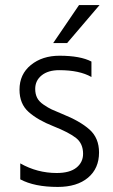

<svg xmlns="http://www.w3.org/2000/svg" viewBox="-20 -732 446 758"><path d="M371 -130Q371 -67 327.5 -30.5Q284 6 208 6Q116 6 60 -24V-87Q127 -49 204 -49Q255 -49 281.5 -70Q308 -91 308 -125Q308 -165 280.5 -187Q253 -209 190 -234Q129 -258 93 -290Q57 -322 57 -378Q57 -439 102 -475.5Q147 -512 215 -512Q297 -512 341 -489V-428Q294 -455 214 -455Q170 -455 144.5 -434.5Q119 -414 119 -381Q119 -361 126.5 -346Q134 -331 152.5 -318.5Q171 -306 184 -300Q197 -294 226 -282Q296 -254 333.5 -220.5Q371 -187 371 -130ZM245 -562H190L292 -712H373Z"/></svg>

Font: Hind Vadodara Light
Style: Regular
Weight: 300
Designer: Hitesh Malaviya
Foundry: Indian Type Foundry
Version: Version 1.000;PS 1.0;hotconv 1.0.86;makeotf.lib2.5.63406; tt